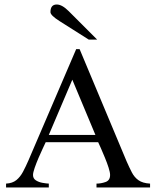

<svg xmlns="http://www.w3.org/2000/svg" viewBox="-20 -829 690 849"><path d="M643.6 0H406.7V-17.1Q426.8 -17.1 446.8 -24.2Q466.8 -31.2 466.8 -55.2Q466.8 -66.9 460.2 -87.6Q453.6 -108.4 444.1 -131.3Q434.6 -154.3 426.3 -173.3Q418 -192.4 414.1 -200.2H182.1Q178.7 -192.9 169.7 -173.8Q160.6 -154.8 150.6 -131.3Q140.6 -107.9 133.3 -86.9Q126 -65.9 126 -55.2Q126 -39.6 138.7 -31.5Q151.4 -23.4 168 -20.5Q184.6 -17.6 195.8 -17.1V0H6.8V-17.1Q35.2 -18.6 52.5 -32.7Q69.8 -46.9 81.8 -69.6Q93.8 -92.3 105.5 -119.1L316.9 -611.8H332L540 -115.2Q551.8 -88.4 563 -66.7Q574.2 -44.9 592.5 -32Q610.8 -19 643.6 -17.1ZM401.9 -232.4 299.8 -476.6 195.8 -232.4ZM409.7 -653.8H372.6L243.2 -735.8Q203.1 -761.2 203.1 -775.4Q203.1 -809.1 231 -809.1Q254.4 -809.1 283.7 -779.8Z"/></svg>

Font: Scheherazade New Rohingya
Style: Regular
Weight: 400
Designer: SIL International
Foundry: SIL International
Version: Version 3.000 ; LngRng